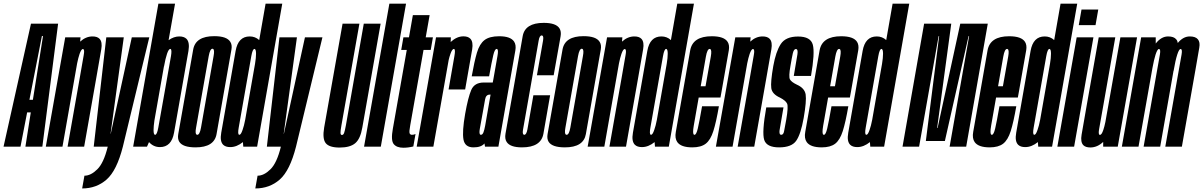

<svg xmlns="http://www.w3.org/2000/svg" viewBox="-62 -805 6606 1054"><path d="M-42.5 0 108 -675H257L170.5 0H77.5L107 -188H87L50.5 0ZM99.5 -257H118.5L174 -607H168Z M189.5 0 296 -600H380L378 -576.5Q409 -605 446 -605Q472 -605 484.5 -592Q501 -574.5 494 -534.5Q482 -464 465 -368.5L400 0H309L374.5 -370Q392 -468.5 397.5 -502Q403 -531.5 395.5 -535Q394.5 -536 393 -536Q384.5 -536 375 -509.5Q367.5 -487.5 361.5 -457.5L281 0Z M452.5 0 521.5 -600H617.5L545 -71H546L661.5 -600H757.5L612.5 0Q579 131.5 523.2 180.5Q467.5 229.5 389 229.5L401.5 159.5Q436.5 159.5 472 124.5Q507.5 90 529.5 0Z M669 0 807.5 -785H899L863.5 -584.5Q892.5 -605 922.5 -605Q948 -605 961.5 -592Q980.5 -573 972.5 -525.5Q958.5 -446.5 933 -301Q907.5 -156 893.5 -76.8Q879.5 2.5 816 2.5Q780.5 2.5 756 -25L745 0ZM838 -441 785.5 -142.5Q781 -111 781 -91Q781 -65 789.5 -65Q800 -65 807 -104.5Q814 -144 842 -301Q869.5 -456.5 876.5 -496.5Q882.5 -532.5 874.5 -536Q874 -536.5 873 -536.5Q864 -536.5 855 -510Q846 -483.5 838.5 -441Z M1011.5 4Q941 4 922 -27Q912 -43.5 916.5 -69Q929.5 -142 957.5 -300.5Q985.5 -459.5 998.5 -533Q1011.5 -606.5 1114 -606.5Q1183.5 -606.5 1202.5 -575Q1213 -558.5 1208.5 -533Q1195.5 -459.5 1167.5 -300.5Q1139.5 -142 1126.8 -69Q1114 4 1011.5 4ZM1021 -65Q1034.5 -65 1041.5 -104.8Q1048.5 -144.5 1076 -300.5Q1103.5 -457 1110.5 -497Q1117 -532 1107.5 -536.5Q1106 -537.5 1104.5 -537.5Q1091 -537.5 1083.8 -497.2Q1076.5 -457 1049 -300.5Q1021.5 -144.5 1014.5 -105Q1008 -70.5 1017.5 -66Q1019 -65 1021 -65Z M1273.5 0 1271.5 -25Q1237.5 2.5 1202 2.5Q1176.5 2.5 1163.5 -10Q1144 -29 1152.5 -76.5Q1166.5 -156 1192 -301Q1217.5 -446.5 1231.5 -525.8Q1245.5 -605 1309 -605Q1339 -605 1361 -585L1396 -785H1487.5L1349.5 0ZM1284 -147.5 1338 -454.5Q1343.5 -487.5 1343.5 -510Q1343.5 -533.5 1336.5 -536Q1336 -536.5 1335 -536.5Q1324.5 -536.5 1317.5 -496.5Q1310.5 -456.5 1283 -301Q1255.5 -145 1248.5 -105Q1242 -69 1250 -65.5Q1250.5 -65 1252 -65Q1260.5 -65 1269.5 -91.5Q1277.5 -113.5 1284 -147.5Z M1403 0 1472 -600H1568L1495.5 -71H1496.5L1612 -600H1708L1563 0Q1529.5 131.5 1473.8 180.5Q1418 229.5 1339.5 229.5L1352 159.5Q1387 159.5 1422.5 124.5Q1458 90 1480 0Z M1802.5 5Q1745.5 5 1726.2 -19Q1707 -43 1717.5 -105L1818.5 -675H1911L1812.5 -118Q1806.5 -85 1807.2 -74.5Q1808 -64 1815 -64Q1822.5 -64 1826.8 -74.5Q1831 -85 1837 -118L1935 -675H2027.5L1927 -105Q1916.5 -43 1888.2 -19Q1860 5 1802.5 5Z M1936.5 0 2075.5 -785H2167L2028.5 0Z M2152 6Q2115.5 6 2099.2 -14.2Q2083 -34.5 2094.5 -98L2171 -531H2140.5L2152.5 -600H2183L2204.5 -722H2296.5L2275 -600H2314.5L2302.5 -531H2263L2190 -117Q2183.5 -82.5 2186.5 -73.8Q2189.5 -65 2199.5 -65Q2211 -65 2219 -69.5L2207 -1Q2179.5 6 2152 6Z M2400.5 -314Q2425.5 -457 2432.5 -497Q2439 -533 2431 -536Q2430 -536.5 2429.5 -536.5Q2420.5 -536.5 2411 -510Q2404.5 -491.5 2401 -475.5L2317 0H2225.5L2331.5 -600H2413L2412 -574.5Q2445.5 -605.5 2482 -605.5Q2507 -605.5 2519.5 -593Q2537 -575.5 2530 -533.5Q2517.5 -461.5 2491.5 -314Z M2600.5 0 2597.5 -17.5Q2580 4 2537 4Q2490 4 2482.2 -39.5Q2474.5 -83 2491.5 -180Q2507.5 -270.5 2525 -311.2Q2542.5 -352 2594 -352H2643L2647 -373.5Q2662.5 -460.5 2669 -498.5Q2675 -532 2667 -535.5Q2666 -536.5 2664.5 -536.5Q2654 -536.5 2645.8 -501.8Q2637.5 -467 2623 -386H2527.5Q2542 -468 2556.2 -516Q2570.5 -564 2597.8 -585Q2625 -606 2678.5 -606Q2740.5 -606 2760 -577Q2772.5 -558.5 2767 -527.5Q2753.5 -449 2730.5 -321L2674 0ZM2601.5 -116 2631 -285.5H2626Q2605.5 -285.5 2601 -259.5Q2596.5 -233.5 2587 -181Q2578 -130.5 2572 -98Q2567 -70 2575 -65.5Q2576 -65 2578 -65Q2586.5 -65 2591.8 -78Q2597 -91 2601.5 -116Z M2803.5 4Q2738.5 4 2719.5 -25.5Q2708 -43 2713 -71.5Q2726.5 -146.5 2760.5 -339.5Q2794.5 -532.5 2807.2 -606Q2820 -679.5 2923 -679.5Q2990.5 -679.5 3009.5 -649Q3020 -632 3015.5 -606Q3002.5 -532.5 2977.5 -392H2885.5Q2914 -552 2919 -581.5Q2923 -605.5 2915.5 -609.5Q2914 -610.5 2912 -610.5Q2899.5 -610.5 2894.8 -581.2Q2890 -552 2852.5 -339.5Q2815 -125.5 2809.5 -95.5Q2805 -70 2812.5 -66Q2814 -65 2816 -65Q2828 -65 2833.5 -95.5Q2839 -126 2866 -282H2958Q2934.5 -146.5 2921.2 -71.2Q2908 4 2803.5 4Z M3039 4Q2968.5 4 2949.5 -27Q2939.5 -43.5 2944 -69Q2957 -142 2985 -300.5Q3013 -459.5 3026 -533Q3039 -606.5 3141.5 -606.5Q3211 -606.5 3230 -575Q3240.5 -558.5 3236 -533Q3223 -459.5 3195 -300.5Q3167 -142 3154.2 -69Q3141.5 4 3039 4ZM3048.5 -65Q3062 -65 3069 -104.8Q3076 -144.5 3103.5 -300.5Q3131 -457 3138 -497Q3144.5 -532 3135 -536.5Q3133.5 -537.5 3132 -537.5Q3118.5 -537.5 3111.2 -497.2Q3104 -457 3076.5 -300.5Q3049 -144.5 3042 -105Q3035.5 -70.5 3045 -66Q3046.5 -65 3048.5 -65Z M3164 0 3270.5 -600H3354.5L3352.5 -576.5Q3383.5 -605 3420.5 -605Q3446.5 -605 3459 -592Q3475.5 -574.5 3468.5 -534.5Q3456.5 -464 3439.5 -368.5L3374.5 0H3283.5L3349 -370Q3366.5 -468.5 3372 -502Q3377.5 -531.5 3370 -535Q3369 -536 3367.5 -536Q3359 -536 3349.5 -509.5Q3342 -487.5 3336 -457.5L3255.5 0Z M3533.5 0 3531.5 -25Q3497.5 2.5 3462 2.5Q3436.5 2.5 3423.5 -10Q3404 -29 3412.5 -76.5Q3426.5 -156 3452 -301Q3477.5 -446.5 3491.5 -525.8Q3505.5 -605 3569 -605Q3599 -605 3621 -585L3656 -785H3747.5L3609.5 0ZM3544 -147.5 3598 -454.5Q3603.5 -487.5 3603.5 -510Q3603.5 -533.5 3596.5 -536Q3596 -536.5 3595 -536.5Q3584.5 -536.5 3577.5 -496.5Q3570.5 -456.5 3543 -301Q3515.5 -145 3508.5 -105Q3502 -69 3510 -65.5Q3510.5 -65 3512 -65Q3520.5 -65 3529.5 -91.5Q3537.5 -113.5 3544 -147.5Z M3738.5 4Q3676.5 4 3656 -25Q3641.5 -46 3648 -81Q3663 -166 3686.5 -299.5Q3713 -450.5 3726.8 -528.2Q3740.5 -606 3845.5 -606Q3913 -606 3932.5 -575Q3943.5 -557.5 3939 -529.5Q3925.5 -453 3899 -302.5Q3896 -285 3893 -269.5H3773.5Q3754 -159 3746.5 -115.5Q3738.5 -69.5 3748 -65.5Q3749 -65 3750.5 -65Q3760.5 -65 3768.8 -100.2Q3777 -135.5 3792 -221.5H3884.5Q3869.5 -134.5 3854 -85.5Q3838.5 -36.5 3812.2 -16.2Q3786 4 3738.5 4ZM3784.5 -331.5H3811Q3833 -453.5 3840 -494Q3846.5 -531 3837 -535.5Q3835.5 -536.5 3834 -536.5Q3820.5 -536.5 3813 -494Q3806.5 -456 3784.5 -331.5Z M3868 0 3974.5 -600H4058.5L4056.5 -576.5Q4087.5 -605 4124.5 -605Q4150.5 -605 4163 -592Q4179.5 -574.5 4172.5 -534.5Q4160.5 -464 4143.5 -368.5L4078.5 0H3987.5L4053 -370Q4070.5 -468.5 4076 -502Q4081.5 -531.5 4074 -535Q4073 -536 4071.5 -536Q4063 -536 4053.5 -509.5Q4046 -487.5 4040 -457.5L3959.5 0Z M4215 4Q4146.5 4 4133.2 -37Q4120 -78 4144.5 -215.5H4239Q4221 -115 4217.5 -90Q4215 -70.5 4222 -66Q4223.5 -65 4226.5 -65Q4238.5 -65 4242.2 -84.2Q4246 -103.5 4254 -147.5Q4266.5 -219.5 4258.8 -236.2Q4251 -253 4220 -269Q4176.5 -288.5 4172 -321.2Q4167.5 -354 4183 -442.5Q4197 -521.5 4224 -563Q4251 -604.5 4319 -604.5Q4388 -604.5 4400 -559.5Q4412 -514.5 4390 -388H4295.5Q4311 -477 4315.5 -506.5Q4319 -531 4311 -535Q4309.5 -536 4307.5 -536Q4295.5 -536 4290 -511.2Q4284.5 -486.5 4277.5 -444.5Q4266.5 -384 4274.5 -369.2Q4282.5 -354.5 4313 -340Q4355.5 -321 4360.8 -285.8Q4366 -250.5 4350 -158Q4334 -67.5 4308.5 -31.8Q4283 4 4215 4Z M4449 4Q4387 4 4366.5 -25Q4352 -46 4358.5 -81Q4373.5 -166 4397 -299.5Q4423.5 -450.5 4437.2 -528.2Q4451 -606 4556 -606Q4623.5 -606 4643 -575Q4654 -557.5 4649.5 -529.5Q4636 -453 4609.5 -302.5Q4606.5 -285 4603.5 -269.5H4484Q4464.5 -159 4457 -115.5Q4449 -69.5 4458.5 -65.5Q4459.5 -65 4461 -65Q4471 -65 4479.2 -100.2Q4487.5 -135.5 4502.5 -221.5H4595Q4580 -134.5 4564.5 -85.5Q4549 -36.5 4522.8 -16.2Q4496.5 4 4449 4ZM4495 -331.5H4521.5Q4543.5 -453.5 4550.5 -494Q4557 -531 4547.5 -535.5Q4546 -536.5 4544.5 -536.5Q4531 -536.5 4523.5 -494Q4517 -456 4495 -331.5Z M4715.5 0 4713.5 -25Q4679.5 2.5 4644 2.5Q4618.5 2.5 4605.5 -10Q4586 -29 4594.5 -76.5Q4608.5 -156 4634 -301Q4659.5 -446.5 4673.5 -525.8Q4687.5 -605 4751 -605Q4781 -605 4803 -585L4838 -785H4929.5L4791.5 0ZM4726 -147.5 4780 -454.5Q4785.5 -487.5 4785.5 -510Q4785.5 -533.5 4778.5 -536Q4778 -536.5 4777 -536.5Q4766.5 -536.5 4759.5 -496.5Q4752.5 -456.5 4725 -301Q4697.5 -145 4690.5 -105Q4684 -69 4692 -65.5Q4692.5 -65 4694 -65Q4702.5 -65 4711.5 -91.5Q4719.5 -113.5 4726 -147.5Z M4892.5 0 5011 -675H5160L5082.5 -102.5H5085L5209.5 -675H5360.5L5242 0H5151L5258 -606.5H5255L5125 -31H5020.5L5093.5 -606.5H5090.5L4983.5 0Z M5371 4Q5309 4 5288.5 -25Q5274 -46 5280.5 -81Q5295.5 -166 5319 -299.5Q5345.5 -450.5 5359.2 -528.2Q5373 -606 5478 -606Q5545.5 -606 5565 -575Q5576 -557.5 5571.5 -529.5Q5558 -453 5531.5 -302.5Q5528.5 -285 5525.5 -269.5H5406Q5386.5 -159 5379 -115.5Q5371 -69.5 5380.5 -65.5Q5381.5 -65 5383 -65Q5393 -65 5401.2 -100.2Q5409.5 -135.5 5424.5 -221.5H5517Q5502 -134.5 5486.5 -85.5Q5471 -36.5 5444.8 -16.2Q5418.5 4 5371 4ZM5417 -331.5H5443.5Q5465.5 -453.5 5472.5 -494Q5479 -531 5469.5 -535.5Q5468 -536.5 5466.5 -536.5Q5453 -536.5 5445.5 -494Q5439 -456 5417 -331.5Z M5637.5 0 5635.5 -25Q5601.5 2.5 5566 2.5Q5540.5 2.5 5527.5 -10Q5508 -29 5516.5 -76.5Q5530.5 -156 5556 -301Q5581.5 -446.5 5595.5 -525.8Q5609.5 -605 5673 -605Q5703 -605 5725 -585L5760 -785H5851.5L5713.5 0ZM5648 -147.5 5702 -454.5Q5707.5 -487.5 5707.5 -510Q5707.5 -533.5 5700.5 -536Q5700 -536.5 5699 -536.5Q5688.5 -536.5 5681.5 -496.5Q5674.5 -456.5 5647 -301Q5619.5 -145 5612.5 -105Q5606 -69 5614 -65.5Q5614.5 -65 5616 -65Q5624.5 -65 5633.5 -91.5Q5641.5 -113.5 5648 -147.5Z M5742.5 0 5848.5 -600H5940.5L5834.5 0ZM5875 -752.5H5967L5952 -667H5860Z M5994 0V-26Q5962 4.5 5923.5 4.5Q5897.5 4.5 5885 -8Q5868.5 -25.5 5875.5 -65.5Q5888 -136 5904.5 -232L5969.5 -600H6060.5L5995.5 -230.5Q5978 -131.5 5972 -98Q5966.5 -68.5 5974 -65Q5975 -64.5 5976.5 -64.5Q5985.5 -64.5 5994.5 -91Q6001 -110 6006 -135L6088.5 -600H6180L6074 0Z M6096.5 0 6202.5 -600H6282.5V-566Q6312.5 -605 6350.5 -605Q6382 -605 6395 -589Q6402 -581 6403.5 -569Q6433 -605 6469.5 -605Q6501 -605 6514 -589Q6527 -573.5 6521.5 -543Q6511 -481 6500.5 -421.5L6426 0H6335L6407 -408Q6419 -477 6424.5 -506.5Q6428.5 -531.5 6422 -535Q6420.5 -536 6419 -536Q6410.5 -536 6400.5 -505Q6390.5 -474 6380.5 -415.5H6380L6307 0H6216L6288 -408Q6300 -477 6305.5 -506.5Q6309.5 -531.5 6303 -535Q6301.5 -536 6300 -536Q6291.5 -536 6281.5 -505Q6273 -478.5 6264.5 -432L6188 0Z"/></svg>

Font: Anybody UltraCondensed Medium
Style: Italic
Weight: 500
Width: 1
Italic angle: -10°
Designer: Tyler Finck
Foundry: Etcetera Type Company
Version: Version 1.010; ttfautohint (v1.8.3) -l 8 -r 50 -G 200 -x 14 